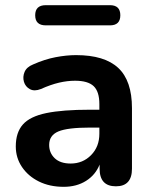

<svg xmlns="http://www.w3.org/2000/svg" viewBox="-20 -712 590 742"><path d="M157 -614Q116 -614 116 -653Q116 -692 157 -692H405Q445 -692 445 -653Q445 -614 405 -614ZM226 10Q172 10 130.5 -10.5Q89 -31 65 -66.5Q41 -102 41 -146Q41 -200 68.5 -231Q96 -262 159 -275Q222 -288 328 -288H364V-310Q364 -358 342 -379Q320 -400 270 -400Q240 -400 208 -392.5Q176 -385 138 -368Q113 -358 95.5 -367.5Q78 -377 72.5 -396Q67 -415 75 -434Q83 -453 108 -463Q153 -483 195 -491Q237 -499 274 -499Q384 -499 437 -449.5Q490 -400 490 -294V-60Q490 8 428 8Q365 8 365 -60V-76Q349 -36 312.5 -13Q276 10 226 10ZM364 -219H329Q241 -219 205.5 -204Q170 -189 170 -152Q170 -121 191.5 -100.5Q213 -80 253 -80Q300 -80 332 -112.5Q364 -145 364 -195Z"/></svg>

Font: Chiron GoRound TC SB
Style: Regular
Weight: 500
Designer: Ryoko NISHIZUKA 西塚涼子 (kana, bopomofo & ideographs); Paul D. Hunt (Latin, Greek & Cyrillic); Sandoll Communications 산돌커뮤니
Foundry: Adobe
Version: Version 1.000;hotconv 1.1.1;makeotfexe 2.6.0